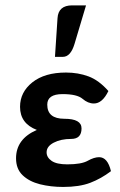

<svg xmlns="http://www.w3.org/2000/svg" viewBox="-20 -704 458 730"><path d="M220.2 6.8Q172.9 6.8 132.1 -3.4Q91.3 -13.7 66.2 -37.6Q41 -61.5 41 -102.1Q41 -175.8 120.1 -210Q56.2 -234.4 56.2 -297.9Q56.2 -353.5 103 -390.9Q149.9 -428.2 231 -428.2Q276.9 -428.2 316.4 -413.6Q356 -398.9 392.1 -357.9Q369.1 -310.5 336.9 -310.5Q314.5 -310.5 293.7 -328.4Q272.9 -346.2 217.8 -346.2Q159.7 -346.2 159.7 -306.2Q159.7 -252.4 224.9 -252.4Q290 -252.4 290 -215.8Q290 -175.8 250.7 -175.8Q211.4 -175.8 184.3 -161.6Q157.2 -147.5 157.2 -125Q157.2 -105.5 176.3 -92.3Q195.3 -79.1 235.8 -79.1Q289.6 -79.1 313.7 -92.8Q337.9 -106.4 356.9 -106.4Q389.2 -106.4 401.9 -53.2Q364.7 -24.9 323.2 -9Q281.7 6.8 220.2 6.8ZM218.8 -487.8H189L198.7 -634.8Q201.7 -683.6 254.4 -683.6H307.1L263.2 -536.6Q248.5 -487.8 218.8 -487.8Z"/></svg>

Font: ALMAS
Style: Bold
Weight: 700
Designer: ALMAS Font/ by Husham Jawad Kadhim, derived from the Bainsely font by/ Paul James MIller
Foundry: High-Logic / Made with FontCreator
Version: Version 1.411;September 19, 2021;FontCreator 14.0.0.2814 32-